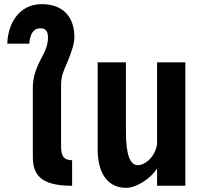

<svg xmlns="http://www.w3.org/2000/svg" viewBox="-20 -894 990 924"><path d="M327 0V-123C291 -123 274 -138 274 -188V-487C274 -527 286 -554 306 -599C324 -644 338 -683 338 -715C338 -815 281 -874 181 -874C68 -874 18 -776 15 -684H121C124 -731 142 -758 174 -758C199 -758 211 -744 211 -714C211 -693 207 -666 185 -625C147 -556 138 -513 138 -471V-141C138 -57 170 0 327 0Z M588 10C635 10 705 -34 736 -83V0H872V-594H736V-198C722 -129 672 -99 644 -99C608 -99 586 -143 586 -260V-594H450V-168C453 -47 507 10 588 10Z"/></svg>

Font: Vanilla Cream ExtraBold
Style: Regular
Weight: 800
Designer: Jeremy Tribby, Jinavaṁso
Foundry: Tribby Type
Version: Version 1.422;Glyphs 3.1.2 (3151)